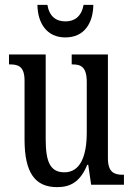

<svg xmlns="http://www.w3.org/2000/svg" viewBox="-20 -760 550 790"><path d="M249 -606C327 -606 363 -665 364 -740H324C315 -692 287 -672 249 -672C211 -672 183 -692 175 -740H134C135 -665 172 -606 249 -606ZM215 10C269 10 310 -11 339 -82H343L355 0H490V-41H486C452 -41 424 -49 424 -109V-536H275V-495H278C312 -495 337 -486 337 -422V-215C337 -117 310 -51 245 -51C185 -51 168 -97 168 -188V-536H17V-495H21C56 -495 81 -486 81 -428V-186C81 -48 125 10 215 10Z"/></svg>

Font: Noto Serif Armenian ExtraCondensed
Style: Regular
Weight: 400
Width: 2
Designer: Monotype Design Team
Foundry: Monotype Imaging Inc.
Version: Version 2.008